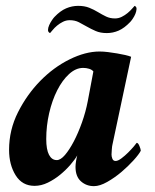

<svg xmlns="http://www.w3.org/2000/svg" viewBox="-20 -628 530 656"><path d="M320 -452Q272 -452 217.5 -425Q163 -398 117.5 -351.5Q72 -305 41.5 -244.5Q11 -184 11 -116Q11 -65 33.5 -29Q56 7 98 7Q121 7 143.5 -4Q166 -15 185.5 -31Q205 -47 220.5 -65Q236 -83 244 -97Q243 -94 242 -89Q241 -84 240 -78.5Q239 -73 238.5 -67.5Q238 -62 238 -58Q238 -25 256.5 -8.5Q275 8 301 8Q321 8 346.5 -6.5Q372 -21 395 -40.5Q418 -60 436.5 -80.5Q455 -101 461 -113Q461 -118 456.5 -129Q452 -140 447 -140Q446 -138 437.5 -128Q429 -118 418 -107Q407 -96 395 -87Q383 -78 375 -78Q367 -78 364 -85.5Q361 -93 361 -100Q361 -104 362 -117Q363 -130 364 -133L428 -434Q421 -437 408 -440Q395 -443 380 -445.5Q365 -448 349.5 -450Q334 -452 320 -452ZM264 -396Q275 -396 284.5 -393Q294 -390 299 -384L280 -283Q273 -246 260 -209.5Q247 -173 232 -144.5Q217 -116 202 -98.5Q187 -81 174 -81Q157 -81 147.5 -99Q138 -117 138 -153Q138 -198 148 -241.5Q158 -285 175.5 -319.5Q193 -354 216 -375Q239 -396 264 -396ZM247 -608Q226 -608 206 -599.5Q186 -591 166 -570Q163 -567 157.5 -559Q152 -551 148 -542Q144 -533 144 -525.5Q144 -518 151 -515Q154 -518 160 -525.5Q166 -533 175 -540.5Q184 -548 195 -553.5Q206 -559 218 -559Q236 -559 249.5 -552Q263 -545 277 -537Q291 -529 307 -522Q323 -515 345 -515Q366 -515 385.5 -523.5Q405 -532 425 -553Q428 -556 433.5 -564Q439 -572 442.5 -580.5Q446 -589 446.5 -597Q447 -605 440 -608Q437 -605 431 -598Q425 -591 416 -583.5Q407 -576 396 -570.5Q385 -565 373 -565Q356 -565 342.5 -571.5Q329 -578 315 -586.5Q301 -595 285 -601.5Q269 -608 247 -608Z"/></svg>

Font: Vermiglione
Style: Italic
Weight: 400
Italic angle: -11°
Version: Version 1.105